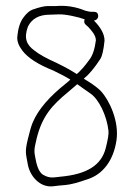

<svg xmlns="http://www.w3.org/2000/svg" viewBox="-20 -642 476 666"><path d="M248 -350C263 -339.8 273.7 -330.9 293.3 -317.9C322.6 -298.3 350.4 -241.5 356.3 -188.1C357.5 -177.5 354.3 -157.4 346.6 -127.6C338.9 -97.9 322.2 -75.1 296.5 -59.2C270.8 -43.3 236 -33.2 188.8 -29C167.7 -27.1 153.8 -22 131 -35C118.5 -41.3 109.5 -58.8 104 -87.5C98.6 -115.9 96.5 -118.2 107 -161.1C126.3 -239.8 161.4 -277.6 216 -322.5C226.1 -330.8 236.8 -340 248 -350ZM273.6 -575C270.9 -567.7 271.9 -561.7 276.6 -557L286.6 -548C295.8 -537.7 312.6 -520.7 312.6 -502C308.6 -470.5 300.6 -447.5 288.6 -433C274.2 -412.9 260 -396.9 246.4 -385C222.7 -399.8 218.8 -402.7 175.8 -424.1C143.1 -438.6 116.2 -452.9 99 -467C73 -485.9 61.6 -508.7 77 -550C90.7 -577.3 115.7 -591 152 -591C160 -591 169.4 -591.4 181.7 -592.1C206.1 -593.7 253.9 -582.5 273.6 -575ZM320.6 -586C320.6 -596 315.6 -601 305.6 -601H296.6C292.6 -601 285.6 -602.3 275.6 -605C242.8 -618.6 209.7 -623.9 174.4 -621H145.4C133.6 -621 116 -616.8 92.5 -608.5C82.2 -604.8 71.5 -595.4 60.5 -580.2C49.4 -565 42.6 -543.1 40 -514.6C38.7 -499.7 44.5 -483.6 57.5 -466.5C77 -440.9 112.9 -418 164.1 -397.7C191.2 -384.6 210.7 -374.3 222.4 -367L223.2 -366H224C224 -365.3 218.1 -360.2 206.4 -350.6C154.7 -309.4 113 -264.5 93 -216C88.4 -204.7 82.9 -186 76.7 -159.9C65.4 -113 70 -109.6 76.4 -72.1C83.2 -32.6 117.4 9.3 163.7 4.2C174.6 2.7 189.1 1.2 207.3 -0.3C225.6 -1.9 249.3 -8.3 281.9 -19.6C336.5 -36.4 373.2 -84.5 383.9 -154.3C394.3 -222.3 357.9 -296.1 330.5 -325.3C314.9 -342 289.1 -357.9 270.6 -369C288.7 -383.5 307.9 -406.4 328.2 -437.8C334.5 -447.7 339.3 -468.8 342.6 -501C342.6 -523 330.2 -546.3 305.6 -571C313.5 -571 320.6 -578.1 320.6 -586Z"/></svg>

Font: MewTooHand
Style: Condensed
Weight: 400
Designer: Mew Too, Robert Jablonski
Version: Version 0.77